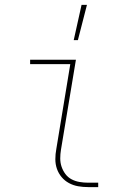

<svg xmlns="http://www.w3.org/2000/svg" viewBox="-20 -764 540 784"><path d="M281 -600 313 -744H335L298 -600ZM340 0Q319 0 299 -3.5Q279 -7 261.5 -16.5Q244 -26 231.5 -41Q219 -56 212.5 -74.5Q206 -93 206 -114Q206 -135 210 -156L267 -502H103V-520H290L229 -153Q226 -135 226 -117Q226 -99 231.5 -83Q237 -67 247 -53.5Q257 -40 272 -32Q287 -24 304.5 -21Q322 -18 340 -18H381V0Z"/></svg>

Font: Iosevka SS18 Thin
Style: Italic
Weight: 100
Italic angle: -9°
Monospace: yes
Designer: Belleve Invis
Foundry: Belleve Invis
Version: Version 25.1.1; ttfautohint (v1.8.4)